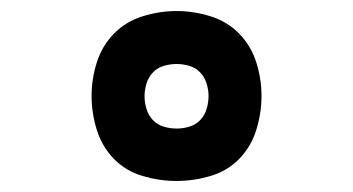

<svg xmlns="http://www.w3.org/2000/svg" viewBox="-20 -829 640 348"><path d="M300 -501Q269 -501 238.5 -510Q208 -519 186.5 -541Q165 -563 155.5 -593.5Q146 -624 146 -655Q146 -686 155.5 -716Q165 -746 186.5 -768Q208 -790 238.5 -799.5Q269 -809 300 -809Q331 -809 361.5 -799.5Q392 -790 413.5 -768Q435 -746 444.5 -716Q454 -686 454 -655Q454 -624 444.5 -593.5Q435 -563 413.5 -541Q392 -519 361.5 -510Q331 -501 300 -501ZM300 -596Q312 -596 323.5 -599.5Q335 -603 343 -611.5Q351 -620 354.5 -631.5Q358 -643 358 -655Q358 -666 354.5 -677.5Q351 -689 343 -697.5Q335 -706 323.5 -709.5Q312 -713 300 -713Q288 -713 276.5 -709.5Q265 -706 257 -697.5Q249 -689 245.5 -677.5Q242 -666 242 -655Q242 -643 245.5 -631.5Q249 -620 257 -611.5Q265 -603 276.5 -599.5Q288 -596 300 -596Z"/></svg>

Font: Iosevka Curly Extended
Style: Bold
Weight: 700
Width: 7
Monospace: yes
Designer: Belleve Invis
Foundry: Belleve Invis
Version: Version 11.1.0; ttfautohint (v1.8.3)